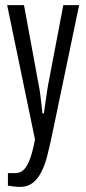

<svg xmlns="http://www.w3.org/2000/svg" viewBox="-20 -546 335 752"><path d="M59 186Q48 186 34.5 184.5Q21 183 11 181V132H39Q61 132 74.5 117.5Q88 103 98.5 73.5Q109 44 117 0L8 -526H74L134 -200Q136 -191 138 -173.5Q140 -156 142.5 -137Q145 -118 146 -102H152Q153 -114 155.5 -128.5Q158 -143 160 -158Q162 -173 164 -187Q166 -201 168 -211L228 -526H290L184 -18Q175 25 165.5 62.5Q156 100 142 127.5Q128 155 108 170.5Q88 186 59 186Z"/></svg>

Font: Archivo ExtraCondensed Light
Style: Regular
Weight: 300
Width: 2
Designer: Hector Gatti
Foundry: Omnibus-Type
Version: Version 2.001